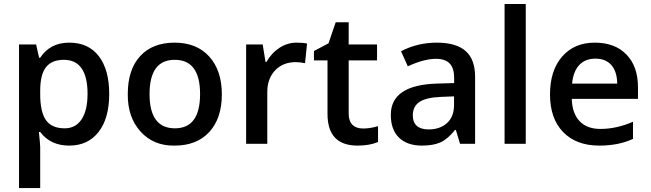

<svg xmlns="http://www.w3.org/2000/svg" viewBox="-20 -728 3295 972"><path d="M183.5 -435.8Q233.6 -512.1 330.6 -512.1Q427.7 -512.1 480.3 -443.6Q532.9 -375.1 532.9 -252Q532.9 -128.9 479 -59.9Q425.2 9.1 330.4 9.1Q235.6 9.1 183.5 -59.7H176.9Q183.5 1.5 183.5 17.7V224H76.3V-503H162.8Q166.8 -487.4 178 -435.8ZM183.5 -268.5V-252.3Q183.5 -160.8 212.8 -119.6Q242.2 -78.4 307.4 -78.4Q363 -78.4 393.1 -123.9Q423.2 -169.4 423.2 -253.8Q423.2 -338.2 393.3 -381.7Q363.5 -425.2 302.8 -425.2Q242.2 -425.2 212.8 -387.8Q183.5 -350.4 183.5 -268.5Z M864.5 -425.2Q737.1 -425.2 737.1 -251.8Q737.1 -78.4 865.5 -78.4Q992.9 -78.4 992.9 -251.8Q992.9 -425.2 864.5 -425.2ZM626.9 -252.3Q626.9 -375.6 689.6 -443.9Q752.3 -512.1 864 -512.1Q975.7 -512.1 1039.4 -441.6Q1103.1 -371.1 1103.1 -250.3Q1103.1 -129.4 1039.9 -60.2Q976.7 9.1 864 9.1Q757.8 11.1 691.6 -61.9Q625.4 -135 626.9 -252.3Z M1481.3 -512.1Q1513.7 -512.1 1534.4 -507.6L1524.3 -408Q1500.5 -413.5 1476.7 -413.5Q1413 -413.5 1372.6 -371.6Q1333.2 -329.6 1333.2 -262.9V0H1226V-503H1309.9L1324.1 -414.6H1329.1Q1354.9 -460.1 1395.1 -486.1Q1435.3 -512.1 1481.3 -512.1Z M1745.2 -152.7Q1745.2 -115.3 1764.2 -96.3Q1783.1 -77.4 1818.8 -77.4Q1854.4 -77.4 1893.8 -89.5V-9.1Q1850.9 9.1 1790.2 9.1Q1638 9.1 1638 -151.2V-422.1H1569.3V-469.7L1643.1 -508.6L1679.5 -615.3H1745.2V-503H1888.8V-422.1H1745.2Z M2385.2 0H2308.9L2287.7 -70.3H2283.6Q2247.2 -24.3 2210.6 -7.6Q2173.9 9.1 2115.8 9.1Q2041.5 9.1 2000 -31.1Q1958.5 -71.3 1958.5 -146.6Q1958.5 -297.8 2192.6 -304.9L2279.1 -307.4V-334.2Q2279.1 -382.7 2256.6 -406.5Q2234.1 -430.2 2187.1 -430.2Q2126.9 -430.2 2044.5 -392.3L2010.1 -468.7Q2094 -512.1 2191.4 -512.1Q2288.7 -512.1 2337 -469.9Q2385.2 -427.7 2385.2 -338.7ZM2069.8 -143.1Q2069.8 -109.2 2090 -91Q2110.2 -72.8 2149.6 -72.8Q2207.8 -72.8 2243.2 -105.2Q2278.6 -137.5 2278.6 -196.7V-240.1L2213.9 -237.6Q2138 -234.6 2103.9 -212.1Q2069.8 -189.6 2069.8 -143.1Z M2641.6 -707.8V0H2534.4V-707.8Z M2876.1 -304.9H3104.7Q3103.6 -366.5 3074.8 -398.9Q3046 -431.2 2994.4 -431.2Q2942.9 -431.2 2912.5 -398.9Q2882.2 -366.5 2876.1 -304.9ZM3014.2 9.1Q2896.9 9.1 2830.6 -59.7Q2764.4 -128.4 2764.4 -249.7Q2764.4 -371.1 2825.8 -441.6Q2887.3 -512.1 2990.6 -512.1Q3094 -512.1 3151.7 -451.5Q3209.8 -391.8 3209.8 -285.1V-227.5H2874.6Q2876.6 -154.2 2914.1 -114.8Q2951.5 -75.3 3019.2 -75.3Q3101.6 -75.3 3184.5 -111.7V-24.8Q3111.7 9.1 3014.2 9.1Z"/></svg>

Font: Khula Semibold
Style: Regular
Weight: 600
Designer: Erin McLaughlin, Steve Matteson
Version: Version 1.000;PS 1.0;hotconv 1.0.72;makeotf.lib2.5.5900; ttf